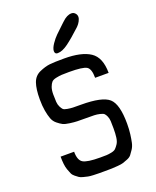

<svg xmlns="http://www.w3.org/2000/svg" viewBox="-178 -1101 974 1202"><g transform="rotate(-20 309.0 -500.0)"><path d="M284 -795H282Q264 -795 264 -816Q265 -835 283 -861.5Q301 -888 319.5 -906Q338 -924 373 -957Q377 -961 380 -963.5Q383 -966 386 -969Q418 -1000 448 -1000H449Q462 -1000 472 -989.5Q482 -979 482 -965Q482 -952 473.5 -936.5Q465 -921 456 -912L448 -904Q392 -852 353 -823.5Q314 -795 284 -795ZM309 0Q281 0 268 0Q255 0 231.5 -1Q208 -2 197 -4.5Q186 -7 167.5 -11.5Q149 -16 140.5 -22.5Q132 -29 119.5 -38.5Q107 -48 101 -61.5Q95 -75 89 -92Q83 -109 80.5 -131Q78 -153 78 -180H168Q168 -123 196 -106.5Q224 -90 309 -90Q338 -90 351.5 -90.5Q365 -91 385 -95Q405 -99 414 -108Q423 -117 433 -132Q443 -147 446.5 -172Q450 -197 450 -232Q450 -263 449 -281.5Q448 -300 441.5 -314.5Q435 -329 428 -335.5Q421 -342 401.5 -346.5Q382 -351 364 -351.5Q346 -352 309 -352Q270 -352 251.5 -352.5Q233 -353 203 -357Q173 -361 158.5 -368.5Q144 -376 125.5 -391Q107 -406 98.5 -428.5Q90 -451 84 -484.5Q78 -518 78 -562Q78 -630 92 -670Q106 -710 143.5 -726.5Q181 -743 211.5 -746.5Q242 -750 309 -750Q424 -750 482 -711.5Q540 -673 540 -570H450Q450 -630 425 -645Q400 -660 309 -660Q275 -660 259 -659Q243 -658 221.5 -653.5Q200 -649 191 -639Q182 -629 175 -610Q168 -591 168 -562Q168 -531 169.5 -511.5Q171 -492 178.5 -477.5Q186 -463 192.5 -456.5Q199 -450 219.5 -446.5Q240 -443 255.5 -442.5Q271 -442 309 -442Q450 -442 495 -402Q540 -362 540 -232Q540 -194 536 -163Q532 -132 527 -109Q522 -86 510.5 -68.5Q499 -51 490 -39.5Q481 -28 462.5 -20.5Q444 -13 431.5 -9Q419 -5 394 -3Q369 -1 354.5 -0.5Q340 0 309 0Z"/></g></svg>

Font: Hermit
Style: Regular
Weight: 400
Designer: Pablo Caro
Version: Version 2.000;PS 002.000;hotconv 1.0.88;makeotf.lib2.5.64775